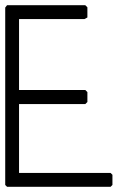

<svg xmlns="http://www.w3.org/2000/svg" viewBox="-23 -716 475 736"><path d="M4 -696H304L312 -688V-649L301 -643H50V-371H304L312 -363V-325L304 -317H50V-53H401L408 -46V-7L401 0H4L-3 -7V-687Z"/></svg>

Font: Ekushey Kolom
Style: Regular
Weight: 400
Designer: Al Mamun Sumon
Foundry: Al Mamun Sumon
Version: Version 1.0